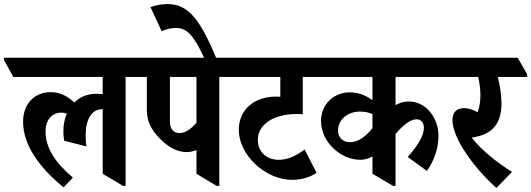

<svg xmlns="http://www.w3.org/2000/svg" viewBox="-76 -910 2623 948"><path d="M238 15 284 -33C198 -106 149 -178 149 -261C149 -319 181 -354 227 -354C237 -354 245 -352 254 -349C243 -324 237 -295 237 -263C237 -245 238 -232 241 -215L351 -187C348 -204 347 -222 347 -244C347 -320 377 -371 428 -371H431V-52L532 8H544V-530H658V-543L612 -625H-56V-613L-10 -530H431V-445C422 -446 411 -447 399 -447C357 -447 319 -432 291 -404C257 -436 219 -455 175 -455C95 -455 38 -399 38 -309C38 -192 120 -81 238 15Z M846 -159C863 -159 879 -163 894 -169V-52L994 8H1007V-530H1121V-543L1075 -625H546V-613L592 -530H649V-367C649 -311 670 -269 716 -223C755 -184 798 -159 846 -159ZM763 -311V-530H894V-304C866 -271 837 -253 810 -253C780 -253 763 -274 763 -311Z M936 -615H995C911 -819 852 -890 750 -890C720 -890 693 -884 667 -875L722 -756C745 -766 769 -772 791 -772C827 -772 852 -758 877 -723C896 -697 913 -667 936 -615Z M1366 -22C1414 -22 1458 -36 1487 -57L1428 -172C1387 -141 1346 -121 1301 -121C1238 -121 1197 -162 1197 -219C1197 -297 1277 -347 1388 -347C1398 -347 1410 -347 1419 -346V-530H1539V-543L1493 -625H1009V-613L1055 -530H1308V-432C1300 -433 1293 -433 1286 -433C1180 -433 1103 -369 1103 -269C1103 -145 1234 -22 1366 -22Z M1703 -121C1726 -121 1746 -128 1763 -138V-52L1865 8H1877V-249C1915 -292 1949 -321 1981 -321C2003 -321 2017 -304 2017 -278C2017 -238 1985 -189 1937 -135L2032 -66C2067 -117 2089 -175 2089 -240C2089 -282 2075 -322 2051 -353C2026 -386 1988 -409 1942 -409C1918 -409 1896 -402 1877 -391V-530H2173V-543L2127 -625H1427V-613L1473 -530H1763V-415C1733 -438 1695 -454 1651 -454C1572 -454 1509 -395 1509 -313C1509 -260 1534 -210 1573 -175C1608 -142 1655 -121 1703 -121ZM1593 -267C1593 -316 1637 -359 1701 -359C1725 -359 1745 -355 1763 -347V-277C1726 -232 1691 -208 1652 -208C1615 -208 1593 -233 1593 -267Z M2375 18 2452 -61C2383 -105 2306 -163 2253 -230C2261 -232 2269 -233 2276 -235C2359 -252 2400 -305 2400 -399C2400 -440 2393 -486 2382 -530H2527V-543L2480 -625H2061V-613L2107 -530H2285C2292 -500 2296 -468 2296 -439C2296 -407 2291 -379 2282 -356C2258 -369 2236 -376 2215 -376C2177 -376 2158 -354 2158 -317C2158 -229 2261 -84 2375 18Z"/></svg>

Font: Noto Serif Devanagari Condensed
Style: Bold
Weight: 700
Width: 3
Designer: Universal Thirst, Indian Type Foundry and the Monotype Design Team
Foundry: Monotype Imaging Inc.
Version: Version 2.004